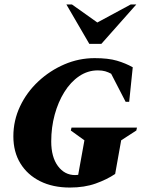

<svg xmlns="http://www.w3.org/2000/svg" viewBox="-20 -832 646 862"><path d="M294 10Q217 10 160 -18.5Q103 -47 71.5 -98.5Q40 -150 40 -220Q40 -291 70 -354.5Q100 -418 152 -466.5Q204 -515 269 -543Q334 -571 405 -571Q466 -571 505 -559.5Q544 -548 576 -530L560 -375H544L479 -501Q466 -508 452.5 -512Q439 -516 419 -516Q374 -516 335.5 -490Q297 -464 269 -419Q241 -374 225.5 -317Q210 -260 210 -197Q210 -127 240 -86.5Q270 -46 317 -46Q323 -46 331 -47L359 -202L298 -246L301 -259H595L592 -246L524 -202L497 -51Q460 -26 409.5 -8Q359 10 294 10ZM381 -635 278 -812H303L417 -731L567 -812H592L435 -635Z"/></svg>

Font: Spectral SC ExtraBold
Style: Italic
Weight: 800
Italic angle: -10°
Designer: Jean-Baptiste Levee
Foundry: Production Type
Version: Version 2.001